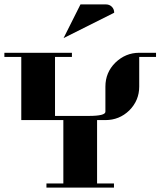

<svg xmlns="http://www.w3.org/2000/svg" viewBox="-20 -856 732 876"><path d="M0 -596.2V-615.2H308.1V-596.2H231V-327.1H384.8Q460.9 -327.1 460.9 -346.2V-460.9Q460.9 -524.9 505.9 -569.8Q552.7 -615.2 615.2 -615.2H691.9V-596.2H615.2V-460.9Q615.2 -397.5 569.8 -352.1Q524.4 -308.1 460.9 -308.1H422.9V-19H500V0H191.9V-19H269V-308.1H77.1V-596.2ZM270 -682.1 347.2 -835.9H462.9Q479.5 -835.9 490.2 -825.2Q501 -814.5 501 -797.9Z"/></svg>

Font: Hjet
Style: Regular
Weight: 400
Designer: T. Christopher White
Version: Version 1.2